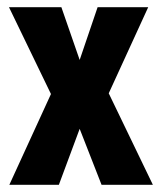

<svg xmlns="http://www.w3.org/2000/svg" viewBox="-20 -515 447 535"><path d="M283 -255 406 0H263L202 -156L144 0H6L122 -253L5 -495H151L202 -348L252 -495H393Z"/></svg>

Font: Teko Semibold
Style: Regular
Weight: 600
Designer: Manushi Parikh, Jonny Pinhorn
Foundry: Indian Type Foundry
Version: Version 1.105;PS 1.0;hotconv 1.0.78;makeotf.lib2.5.61930; tt